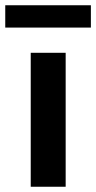

<svg xmlns="http://www.w3.org/2000/svg" viewBox="-39 -711 366 731"><path d="M78 0V-510H211V0ZM-19 -606V-691H307V-606Z"/></svg>

Font: Saira SemiExpanded SemiBold
Style: Regular
Weight: 600
Width: 6
Designer: Hector Gatti with collaboration of the Omnibus-Type team
Foundry: Omnibus-Type
Version: Version 1.101